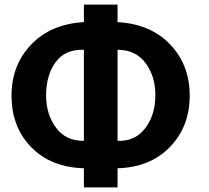

<svg xmlns="http://www.w3.org/2000/svg" viewBox="-20 -778 906 833"><path d="M490 35H344V-48Q201 -52 115.5 -139.5Q30 -227 30 -363Q30 -496 115.5 -585Q201 -674 344 -682V-758H490V-682Q633 -674 718 -585.5Q803 -497 803 -363Q803 -229 717.5 -140.5Q632 -52 490 -48ZM490 -562V-167Q566 -164 610 -221.5Q654 -279 654 -366Q654 -448 611 -505Q568 -562 490 -562ZM344 -167V-562Q263 -565 221.5 -508.5Q180 -452 180 -364Q180 -282 223 -224Q266 -166 344 -167Z"/></svg>

Font: Repo
Style: Bold
Weight: 700
Designer: Stefan Peev
Foundry: Context Ltd
Version: Version 001.000